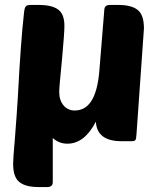

<svg xmlns="http://www.w3.org/2000/svg" viewBox="-20 -570 640 775"><path d="M230 -327Q219 -218 219 -199Q219 -165 237 -144Q254 -124 282 -124Q368 -124 381 -284L401 -530Q402 -550 423 -550H459Q517 -550 541 -525Q561 -504 561 -455Q561 -449 531 -29Q530 -8 526 -4Q523 0 509 0H471Q371 0 367 -79Q321 10 252 10Q218 10 193 -13V165Q193 185 171 185H135Q77 185 53 160Q33 139 33 91Q33 69 40 -9Q48 -111 52 -178Q64 -407 77 -519Q79 -540 85 -545Q89 -550 105 -550H137Q196 -550 220 -527Q240 -508 240 -465Q240 -436 230 -327Z"/></svg>

Font: PoetsenOne
Style: Regular
Weight: 400
Designer: Rodrigo Fuenzalida, Pablo Impallari
Foundry: Pablo Impallari, Rodrigo Fuenzalida
Version: Version 1.000